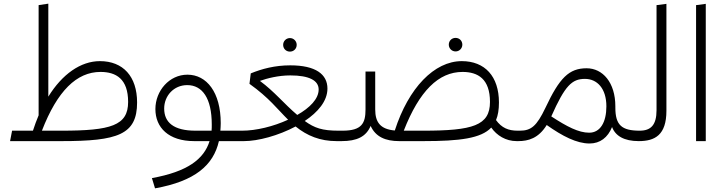

<svg xmlns="http://www.w3.org/2000/svg" viewBox="-20 -771 3957 1049"><path d="M526 -437C421 -437 320 -366 244 -243V-751L191 -743V-141C180 -114 169 -86 160 -57H46L35 0H316C623 0 729 -35 729 -211C729 -354 652 -437 526 -437ZM316 -57H209C293 -274 399 -378 529 -378C614 -378 680 -340 680 -214C680 -85 586 -57 316 -57Z M1304 -29 1289 -57H1184C1185 -70 1186 -84 1186 -98C1186 -267 1109 -363 1004 -363C905 -363 829 -275 829 -175C829 -74 901 0 1041 0H1125C1094 99 1004 167 810 202L827 258C1045 219 1146 132 1176 0H1284ZM877 -178C877 -247 929 -306 1003 -306C1085 -306 1137 -235 1137 -91C1137 -79 1137 -68 1136 -57H1048C929 -57 877 -102 877 -178Z M1564 -489C1585 -489 1601 -505 1601 -526C1601 -546 1585 -563 1564 -563C1543 -563 1527 -546 1527 -526C1527 -505 1543 -489 1564 -489ZM1852 -57H1830C1741 -57 1699 -71 1645 -110C1717 -158 1769 -219 1769 -287C1769 -365 1705 -414 1566 -414C1482 -414 1411 -395 1350 -370L1343 -313C1451 -236 1495 -175 1554 -117C1474 -80 1379 -57 1303 -57H1289L1264 -28L1284 0H1313C1390 0 1501 -30 1595 -80C1658 -29 1729 0 1819 0H1846L1866 -28ZM1400 -329C1439 -343 1501 -359 1566 -359C1670 -359 1721 -331 1721 -282C1721 -231 1673 -182 1604 -143C1532 -204 1480 -270 1400 -329Z M2469 -490C2490 -490 2506 -507 2506 -527C2506 -548 2490 -564 2469 -564C2448 -564 2432 -548 2432 -527C2432 -507 2448 -490 2469 -490ZM2808 -57C2758 -57 2721 -72 2690 -115C2701 -141 2706 -172 2706 -211C2706 -354 2629 -437 2503 -437C2353 -437 2212 -291 2137 -58C2058 -65 2030 -103 2030 -173V-380H1977V-173C1977 -98 1957 -57 1852 -57L1826 -29L1846 0C1930 0 1980 -24 2005 -83C2032 -24 2085 0 2161 0H2293C2493 0 2608 -15 2664 -74C2694 -31 2743 0 2803 0L2823 -29ZM2293 -57H2186C2271 -274 2376 -378 2507 -378C2591 -378 2657 -340 2657 -214C2657 -85 2563 -57 2293 -57Z M3475 -57C3376 -57 3342 -88 3342 -183V-190C3342 -320 3273 -398 3185 -398C3089 -398 3037 -346 2960 -182C2912 -81 2881 -57 2820 -57H2808L2783 -29L2803 0H2811C2866 0 2922 -15 2967 -88C3053 -27 3131 13 3201 13C3259 13 3301 -20 3324 -77C3342 -29 3389 0 3470 0L3490 -29ZM3199 -46C3141 -46 3078 -79 2992 -135C3067 -304 3105 -340 3176 -340C3243 -340 3293 -287 3293 -190C3293 -104 3260 -46 3199 -46Z M3470 0C3558 0 3621 -33 3621 -166V-750L3567 -743V-169C3567 -88 3536 -57 3475 -57L3450 -29Z M3836 0V-750L3783 -743V0Z"/></svg>

Font: FiraGO Light
Style: Regular
Weight: 300
Designer: bBox Type
Foundry: bBox Type GmbH
Version: Version 1.001;PS 001.001;hotconv 1.0.88;makeotf.lib2.5.64775